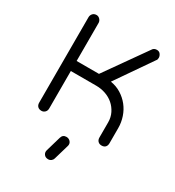

<svg xmlns="http://www.w3.org/2000/svg" viewBox="-179 -660 877 960"><g transform="rotate(30 259.5 -180.0)"><path d="M124 -30Q124 -16 115.5 -8Q107 0 96 0Q82 0 74 -8Q66 -16 66 -30V-523Q66 -535 74 -544Q82 -553 96 -553Q107 -553 115.5 -544Q124 -535 124 -523V-304H253L419 -539Q427 -553 444 -553Q458 -553 465 -543Q472 -533 472 -523Q472 -512 467 -507L324 -300Q357 -295 384.5 -278Q412 -261 431.5 -236.5Q451 -212 461.5 -181Q472 -150 472 -117V-30Q472 -16 464.5 -8Q457 0 443 0Q430 0 422 -8Q414 -16 414 -30V-117Q414 -146 402 -170Q390 -194 370.5 -211Q351 -228 325 -237Q299 -246 271 -246H124ZM243 71Q249 50 270 50Q284 50 293 60Q302 70 299 84L273 173Q271 181 263.5 187Q256 193 246 193Q230 193 222 182Q214 171 218 157Z"/></g></svg>

Font: VDS
Style: Thin
Weight: 100
Width: 0
Designer: artmaker
Foundry: artmaker
Version: Version 1.000 2012 initial release